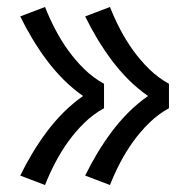

<svg xmlns="http://www.w3.org/2000/svg" viewBox="-20 -615 540 550"><path d="M295 -85 224 -112Q240 -145 259 -176.5Q278 -208 300 -237.5Q322 -267 348 -293Q374 -319 404 -340Q374 -361 348 -387Q322 -413 300 -442.5Q278 -472 259 -503.5Q240 -535 224 -568L295 -595Q308 -562 324.5 -530.5Q341 -499 361.5 -470.5Q382 -442 407.5 -417Q433 -392 464 -375V-305Q433 -288 407.5 -263Q382 -238 361.5 -209.5Q341 -181 324.5 -149.5Q308 -118 295 -85ZM109 -85 38 -112Q54 -145 73 -176.5Q92 -208 114 -237.5Q136 -267 162 -293Q188 -319 218 -340Q188 -361 162 -387Q136 -413 114 -442.5Q92 -472 73 -503.5Q54 -535 38 -568L109 -595Q122 -562 138.5 -530.5Q155 -499 175.5 -470.5Q196 -442 221.5 -417Q247 -392 278 -375V-305Q247 -288 221.5 -263Q196 -238 175.5 -209.5Q155 -181 138.5 -149.5Q122 -118 109 -85Z"/></svg>

Font: Iosevka Julsh Curly
Style: Regular
Weight: 400
Designer: Belleve Invis
Foundry: Belleve Invis
Version: Version 15.0.2; ttfautohint (v1.8.4)